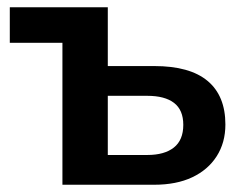

<svg xmlns="http://www.w3.org/2000/svg" viewBox="-20 -509 673 529"><path d="M152 0V-391H7V-489H277V-327H405Q503 -327 552 -286Q601 -245 601 -166Q601 -116 577 -78.5Q553 -41 509.5 -20.5Q466 0 405 0ZM277 -82H386Q433 -82 459 -102.5Q485 -123 485 -165Q485 -206 459.5 -225.5Q434 -245 386 -245H277Z"/></svg>

Font: Nunito Sans 12pt ExtraLight
Style: Regular
Weight: 200
Designer: Vernon Adams
Foundry: Vernon Adams
Version: Version 3.101;gftools[0.9.27]